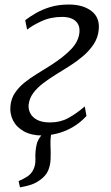

<svg xmlns="http://www.w3.org/2000/svg" viewBox="-20 -587 487 846"><path d="M68 238.5 62 211Q84.5 201 99.8 191.2Q115 181.5 124.5 165Q137.5 143 136 112.5Q134.5 82 141 51.5Q145.5 30.5 159.5 13Q173.5 -4.5 181.5 -15.5L232 -48.5Q212 -26 206.8 -2.8Q201.5 20.5 202.5 52.5Q204 85.5 203 113.5Q202 141.5 192 164.8Q182 188 156 206.5Q145.5 214 133.5 220Q121.5 226 106 230.2Q90.5 234.5 68 238.5ZM166.5 10Q118.5 10 85.8 -8Q53 -26 37.8 -55.8Q22.5 -85.5 26 -120Q29 -152.5 45.5 -177.2Q62 -202 87.2 -222.5Q112.5 -243 143 -261.5Q173.5 -280 204 -299.5Q261.5 -336.5 294 -370.8Q326.5 -405 330 -444.5Q332 -466 323.5 -481.2Q315 -496.5 297.2 -504.5Q279.5 -512.5 253.5 -512.5Q203 -512.5 161.5 -493Q120 -473.5 99.5 -456.5L91 -498Q110.5 -513 138 -529Q165.5 -545 201.5 -556Q237.5 -567 283.5 -567Q346 -567 383.2 -538.2Q420.5 -509.5 415 -455.5Q411.5 -420 392.2 -391.2Q373 -362.5 344.5 -338.5Q316 -314.5 284.5 -294.8Q253 -275 224.5 -257.5Q196 -240 169.8 -220Q143.5 -200 126.2 -176.5Q109 -153 106 -124.5Q104.5 -104.5 114 -86.8Q123.5 -69 145 -58.2Q166.5 -47.5 200.5 -47.5Q245 -47.5 280.2 -66.5Q315.5 -85.5 353.5 -118L361 -76Q332.5 -45 299 -26Q265.5 -7 231.2 1.5Q197 10 166.5 10Z"/></svg>

Font: Merriweather 7pt Light
Style: Italic
Weight: 300
Italic angle: -7.8°
Designer: Eben Sorkin
Foundry: Eben Sorkin
Version: Version 2.200;gftools[0.9.31]